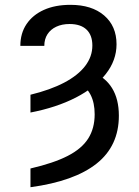

<svg xmlns="http://www.w3.org/2000/svg" viewBox="-20 -573 583 806"><path d="M107.9 -100.6V-175.3Q191.9 -195.8 249.8 -226.3Q307.6 -256.8 337.6 -296.1Q367.7 -335.4 367.7 -381.8Q367.7 -425.3 343.3 -448.7Q318.8 -472.2 272 -472.2Q240.2 -472.2 216.3 -460.9Q192.4 -449.7 179.2 -429.2Q166 -408.7 166 -380.4H65.4Q65.4 -433.1 91.3 -471.7Q117.2 -510.3 164.3 -531.5Q211.4 -552.7 275.9 -552.7Q365.2 -552.7 417.2 -508.1Q469.2 -463.4 469.2 -387.2Q469.2 -319.8 424.3 -262.5Q379.4 -205.1 298.1 -163.3Q216.8 -121.6 107.9 -100.6ZM314.5 -219.7 366.7 -270.5Q421.9 -249.5 450.4 -203.1Q479 -156.7 479 -87.4Q479 39.6 385.5 113.8Q292 188 107.9 212.9V134.3Q205.1 111.8 264.2 81.5Q323.2 51.3 350.3 8.5Q377.4 -34.2 377.4 -93.3Q377.4 -141.1 360.6 -174.3Q343.8 -207.5 314.5 -219.7Z"/></svg>

Font: Inter Variable LoSnoCo
Style: Regular
Weight: 400
Designer: Rasmus Andersson
Foundry: rsms
Version: Version 4.000;git-a52131595; featfreeze: case,dlig,ss01,ss02